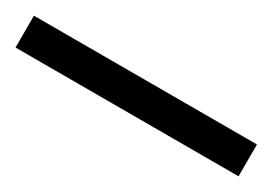

<svg xmlns="http://www.w3.org/2000/svg" viewBox="-15 -45 475 334"><g transform="rotate(30 222.0 122.0)"><path d="M446 154H-2V90H446Z"/></g></svg>

Font: Noto Sans Thaana
Style: Regular
Weight: 400
Designer: Monotype Design Team
Foundry: Monotype Imaging Inc.
Version: Version 2.001